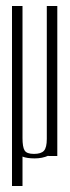

<svg xmlns="http://www.w3.org/2000/svg" viewBox="-20 -520 232 640"><path d="M20 100V-500H55V-60Q55 -30 62 -18.5Q69 -7 93 -7Q117 -7 126.5 -17.5Q136 -28 136 -57V-500H171V0H141V-1Q121 8 95.5 8Q70 8 55 2V100Z"/></svg>

Font: Dorsa
Style: Regular
Weight: 400
Version: Version 1.002